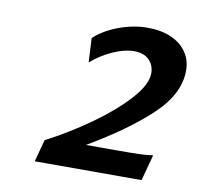

<svg xmlns="http://www.w3.org/2000/svg" viewBox="-60 -862 617 593"><g transform="rotate(10 248.5 -565.5)"><path d="M420.4 -332H85.4L104 -401.4Q175.3 -438.5 241.5 -485.6Q307.6 -532.7 350.1 -579.6Q392.6 -626.5 392.6 -662.1Q392.6 -687 376.2 -703.6Q359.9 -720.2 328.6 -720.2Q299.3 -720.2 262.7 -703.9Q226.1 -687.5 196.3 -661.6L192.4 -737.3Q220.7 -764.2 266.6 -781.5Q312.5 -798.8 357.4 -798.8Q400.9 -798.8 432.4 -784.7Q463.9 -770.5 480.5 -745.6Q497.1 -720.7 497.1 -689Q497.1 -615.7 425.5 -548.1Q354 -480.5 232.4 -409.2H323.2Q375.5 -409.2 398.4 -409.9Q421.4 -410.6 442.4 -413.6Z"/></g></svg>

Font: Lesson One
Style: Bold Italic
Weight: 700
Italic angle: -14°
Designer: But Ko, Victor Gaultney, Annie Olsen, Julie Remington, Don Collingsworth, Eric Hays, Becca Hirsbrunner
Version: Version 1.100